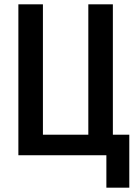

<svg xmlns="http://www.w3.org/2000/svg" viewBox="-20 -718 640 888"><path d="M472 150V0H65V-698H178.5V-95H388.5V-698H502V-95H578V150Z"/></svg>

Font: Lilex Medium
Style: Regular
Weight: 500
Designer: Mike Abbink, Paul van der Laan, Pieter van Rosmalen, Mikhael Khrustik
Foundry: Mikhael Khrustik
Version: Version 1.100